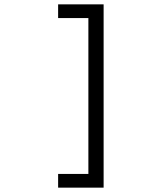

<svg xmlns="http://www.w3.org/2000/svg" viewBox="-20 -732 656 882"><path d="M247 130V67H386V-649H247V-712H456V130Z"/></svg>

Font: Overpass Mono Light Light
Style: Regular
Weight: 300
Monospace: yes
Version: Version 4.000